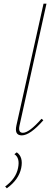

<svg xmlns="http://www.w3.org/2000/svg" viewBox="-20 -731 293 1041"><path d="M98 3Q57 3 69 -51L216 -711H232L86 -51Q77 -11 104 -11Q138 -11 205 -87L215 -79Q143 3 98 3ZM17 290 8 280Q67 237 78 179Q89 125 58 105L71 95Q107 120 95 180Q82 243 17 290Z"/></svg>

Font: EauTestInfant Thin
Style: Italic
Weight: 250
Italic angle: -12°
Designer: Christian Thalmann (Catharsis Fonts)
Version: Version 0.001;PS 000.001;hotconv 1.0.88;makeotf.lib2.5.64775